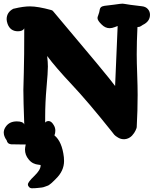

<svg xmlns="http://www.w3.org/2000/svg" viewBox="-24 -757 836 1032"><path d="M110.4 46.9Q110.4 37.1 114.3 19.5H91.8Q58.6 19.5 35.2 18.6Q24.4 16.6 19.5 12.2Q14.6 7.8 11.7 -2.9L9.8 -5.9Q7.8 -7.8 5.9 -11.7Q3.9 -15.6 1.5 -20.5Q-1 -25.4 -2.4 -31.7Q-3.9 -38.1 -3.9 -43.9Q-3.9 -61.5 7.8 -77.1Q27.3 -104.5 66.4 -104.5Q100.6 -104.5 106.4 -87.9Q101.6 -216.8 101.6 -274.4Q101.6 -284.2 104 -366.7Q106.4 -449.2 106.4 -604.5Q98.6 -588.9 72.3 -588.9Q31.2 -588.9 16.6 -628.9Q11.7 -643.6 11.7 -653.3Q11.7 -691.4 47.9 -710Q48.8 -710 50.3 -710.4Q51.8 -710.9 52.7 -710.9Q101.6 -722.7 136.7 -722.7Q179.7 -722.7 251 -703.1Q257.8 -702.1 262.7 -695.3Q559.6 -343.8 594.7 -294.9L608.4 -617.2Q607.4 -617.2 592.8 -611.3Q578.1 -605.5 565.4 -605.5Q542 -605.5 522.5 -625Q500 -646.5 500 -660.2Q500 -665 503.9 -674.8Q507.8 -684.6 508.8 -689.5Q509.8 -692.4 510.7 -697.8Q511.7 -703.1 512.2 -706.1Q512.7 -709 514.6 -712.9Q516.6 -716.8 519 -718.8Q521.5 -720.7 525.9 -722.7Q530.3 -724.6 537.1 -725.6Q565.4 -728.5 588.9 -731.9Q612.3 -735.4 621.1 -736.3Q629.9 -737.3 634.8 -737.3Q639.6 -737.3 647 -735.8Q654.3 -734.4 677.2 -731Q700.2 -727.5 737.3 -723.6Q758.8 -721.7 770.5 -708.5Q782.2 -695.3 782.2 -677.7Q782.2 -641.6 743.2 -623Q738.3 -620.1 734.4 -617.2Q730.5 -614.3 727.1 -613.3Q723.6 -612.3 714.8 -611.3Q710.9 -532.2 710.9 -465.8Q710.9 -422.9 713.4 -356.9Q715.8 -291 715.8 -246.1Q715.8 -164.1 710.9 -74.2Q710.9 -69.3 707 -61.5L704.1 -54.7Q701.2 -48.8 696.8 -42Q692.4 -35.2 685.5 -27.8Q678.7 -20.5 668.5 -15.1Q658.2 -9.8 646.5 -8.8H640.6Q625 -8.8 610.4 -17.6Q595.7 -26.4 590.3 -32.7Q585 -39.1 575.2 -51.8Q447.3 -211.9 361.3 -303.2Q275.4 -394.5 229.5 -456.1Q233.4 -421.9 233.4 -399.4Q233.4 -368.2 226.1 -287.1Q218.8 -206.1 218.8 -128.9V-97.7Q224.6 -106.4 237.3 -106.4Q252 -106.4 264.6 -85Q273.4 -71.3 273.4 -54.7Q273.4 -41 268.6 -29.3Q309.6 3.9 319.3 87.9Q320.3 98.6 320.3 108.4Q320.3 162.1 275.4 205.1Q273.4 207 264.6 215.8Q255.9 224.6 253.9 226.1Q252 227.5 244.1 233.9Q236.3 240.2 231.9 241.2Q227.5 242.2 218.3 246.1Q209 250 199.7 251Q190.4 252 177.2 253.4Q164.1 254.9 147.5 254.9Q138.7 254.9 132.3 248.5Q126 242.2 126 234.4Q126 221.7 160.2 189Q194.3 156.2 194.3 132.8V129.9Q192.4 128.9 180.7 127.9Q168.9 127 155.3 120.6Q141.6 114.3 129.9 99.6Q110.4 76.2 110.4 46.9Z"/></svg>

Font: Essays1743
Style: Bold
Weight: 700
Designer: Based on the typeface in a 1743 English translation of the essays of Montaigne.  PostScript/TrueType font designed by Jo
Version: Version 002.100